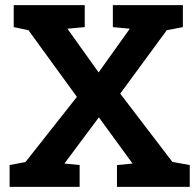

<svg xmlns="http://www.w3.org/2000/svg" viewBox="-20 -731 762 751"><path d="M17.6 0V-85.4L79.6 -97.2L280.8 -352.1L91.3 -612.8L33.7 -625V-710.9H311.5V-625L243.7 -618.7L365.7 -447.8L487.8 -618.7L421.4 -625V-710.9H695.3V-625L632.3 -612.8L450.2 -364.7L654.3 -97.7L722.2 -85.4V0H437.5V-85.4L498.5 -91.3L366.7 -272L231.9 -91.3L291.5 -85.4V0Z"/></svg>

Font: Roboto Slab LO
Style: Bold
Weight: 700
Designer: Google
Version: Version 2.000